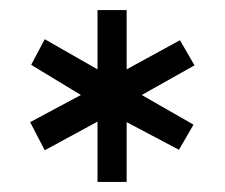

<svg xmlns="http://www.w3.org/2000/svg" viewBox="-20 -781 447 382"><path d="M262 -592 365 -533 336 -483 232 -538V-419H174V-539L69 -482L40 -538L141 -592L42 -652L69 -703L174 -643V-761H232V-643L338 -701L367 -651Z"/></svg>

Font: Kelly Slab
Style: Regular
Weight: 400
Designer: Denis Masharov
Foundry: Denis Masharov
Version: Version 1.001